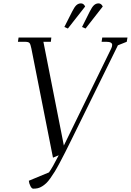

<svg xmlns="http://www.w3.org/2000/svg" viewBox="-20 -926 780 1145"><path d="M86.9 -676.8 90.8 -702.1H286.1L283.2 -676.8H238.8L360.8 -58.1L643.1 -636.2Q648.9 -647.9 648.9 -658.2Q648.9 -676.8 613.8 -676.8H585.9L589.8 -702.1H740.2L735.8 -676.8L683.1 -655.8L409.2 -99.1Q385.7 -51.3 369.6 -19.5Q353.5 12.2 336.2 44.9Q318.8 77.6 306.6 97.4Q294.4 117.2 280.5 136.7Q266.6 156.2 255.6 166.5Q244.6 176.8 231.4 185.1Q218.3 193.4 205.8 196.3Q193.4 199.2 178.2 199.2Q169.4 199.2 161.4 183.6Q153.3 168 151.9 151.9L272 102.1Q291.5 76.2 330.1 0L295.9 14.2L167 -637.2Q162.1 -662.1 156 -669.4Q149.9 -676.8 127.9 -676.8ZM363.8 -765.1 410.2 -856.9Q423.8 -884.3 435.5 -895Q447.3 -905.8 462.9 -905.8Q479 -905.8 487.8 -887.2L384.8 -755.9ZM469.2 -765.1 515.1 -856.9Q528.8 -884.3 540.5 -895Q552.2 -905.8 567.9 -905.8Q584 -905.8 592.8 -887.2L490.2 -755.9Z"/></svg>

Font: Dihjauti
Style: Italic
Weight: 400
Italic angle: -9°
Designer: T. Christopher White
Version: Version 3.0.0